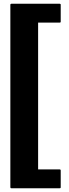

<svg xmlns="http://www.w3.org/2000/svg" viewBox="-20 -820 368 1020"><path d="M182.5 -700V80H297.5Q302.5 80 302.5 85V175Q302.5 180 297.5 180H40Q35 180 35 175V-795Q35 -800 40 -800H297.5Q302.5 -800 302.5 -795V-705Q302.5 -700 297.5 -700Z"/></svg>

Font: MFEK Sans
Style: Bold
Weight: 700
Designer: Owen Earl
Foundry: indestructible type*
Version: Version 0.001; ttfautohint (v1.8.4.7-5d5b)